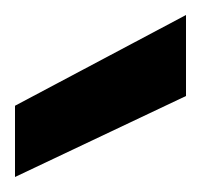

<svg xmlns="http://www.w3.org/2000/svg" viewBox="-20 -775 268 256"><path d="M0 -539V-634L228 -755V-647Z"/></svg>

Font: DM Sans 24pt
Style: Bold
Weight: 700
Designer: Colophon Foundry, Jonny Pinhorn
Foundry: Colophon Foundry
Version: Version 4.004;gftools[0.9.30]